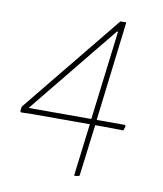

<svg xmlns="http://www.w3.org/2000/svg" viewBox="-71 -549 600 706"><g transform="rotate(10 229.0 -196.5)"><path d="M344 -491 299 -119H404L408 -115L402 -98L331 -99H297L273 92L271 95L255 98L253 95L277 -99H62L20 -98L17 -102L19 -119L322 -491ZM45 -119H279L320 -452H316Z"/></g></svg>

Font: Alegreya Sans Thin
Style: Italic
Weight: 100
Italic angle: -7°
Designer: Juan Pablo del Peral
Foundry: Huerta Tipografica
Version: Version 2.007